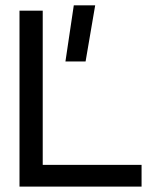

<svg xmlns="http://www.w3.org/2000/svg" viewBox="-20 -690 576 710"><path d="M252.9 -670.4 222 -462.8H296.5L332 -670.4ZM503.5 0V-80.4H138V-650.5H52.1V0Z"/></svg>

Font: Overused Grotesk Light
Style: Regular
Weight: 300
Designer: RandomMaerks
Version: Version 0.005